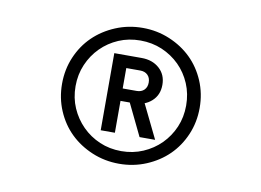

<svg xmlns="http://www.w3.org/2000/svg" viewBox="-51 -782 701 515"><g transform="rotate(10 300.0 -525.0)"><path d="M300.2 -340Q339.4 -340 373.9 -354.5Q408.4 -369 433.4 -393.5Q458.4 -418 472.9 -452Q487.4 -486 487.4 -525Q487.4 -564 472.9 -598Q458.4 -632 433.4 -656.5Q408.4 -681 373.8 -695.5Q339.3 -710 300.2 -710Q261.1 -710 226.6 -695.5Q192 -681 166.8 -656.5Q141.6 -632 127.1 -598Q112.6 -564 112.6 -525Q112.6 -486 127.1 -452Q141.6 -418 166.7 -393.5Q191.8 -369 226.4 -354.5Q261.1 -340 300.2 -340ZM300 -374.4Q268.2 -374.4 241 -386.1Q213.8 -397.8 193.4 -418.3Q173 -438.8 161.2 -465.9Q149.4 -493 149.4 -525Q149.4 -556.8 161.2 -584.2Q173 -611.6 193.4 -632Q213.7 -652.3 240.9 -664Q268 -675.6 300 -675.6Q331.8 -675.6 359.1 -664Q386.4 -652.3 406.9 -632Q427.4 -611.6 439 -584.2Q450.6 -556.8 450.6 -525Q450.6 -493.2 439 -466Q427.3 -438.8 407 -418.4Q386.6 -398 359.2 -386.2Q331.8 -374.4 300 -374.4ZM275 -540.6V-596.2H313Q325.8 -596.2 333.4 -588.7Q341 -581.2 341 -568.4Q341 -555.6 333.4 -548.1Q325.8 -540.6 313 -540.6ZM236.4 -420H275V-506.8H306L293.2 -521.4L342.2 -420H384.6L335.2 -521.4L311 -506.8Q340.4 -506.8 359.3 -523.8Q378.2 -540.7 378.2 -568.5Q378.2 -596.2 359.3 -613.1Q340.4 -630 311 -630H236.4Z"/></g></svg>

Font: CommitMonoV142 ExtLt
Style: Regular
Weight: 200
Monospace: yes
Designer: Eigil Nikolajsen
Foundry: Eigil Nikolajsen
Version: Version 1.142